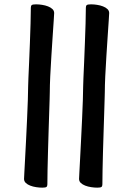

<svg xmlns="http://www.w3.org/2000/svg" viewBox="-20 -698 608 884"><path d="M427.9 166Q414.3 166 399.7 163.7Q385 161.5 372.3 156.6Q359.7 151.7 351.8 144.1Q344 136.5 344 125.8Q344 122.5 345.4 96.7Q346.7 70.9 348.9 30.7Q351.1 -9.6 353.4 -57.1Q355.8 -104.7 358 -151.7Q360.2 -198.7 361.5 -238.2Q362.9 -277.7 362.9 -301.5Q362.9 -310.6 364.2 -340.3Q365.5 -370 367.4 -412.3Q369.2 -454.6 370.9 -500.7Q372.6 -546.9 374 -589.7Q375.3 -632.4 375.3 -662.7Q375.3 -671.3 379.5 -674.6Q383.7 -678 398.7 -678H399.7Q412.7 -678 427.2 -675.7Q441.7 -673.5 454.3 -668.6Q467 -663.7 474.8 -656.1Q482.7 -648.5 482.7 -637.8Q482.7 -633.5 480.7 -604.3Q478.7 -575.2 475.8 -531.5Q473 -487.8 469.8 -439.2Q466.6 -390.5 464.6 -346.7Q462.6 -302.9 462.6 -274.5Q462.6 -268.2 461.7 -241.4Q460.9 -214.7 459.7 -175.7Q458.5 -136.7 457 -91Q455.4 -45.3 454.2 0.3Q453.1 46 452.2 85.2Q451.4 124.4 451.4 150.7Q451.4 159.3 447.2 162.6Q443 166 427.9 166ZM174.7 166Q161 166 146.4 163.7Q131.8 161.5 119.1 156.6Q106.4 151.7 98.6 144.1Q90.7 136.5 90.7 125.8Q90.7 122.5 92.1 96.7Q93.4 70.9 95.6 30.7Q97.8 -9.6 100.2 -57.1Q102.5 -104.7 104.7 -151.7Q106.9 -198.7 108.2 -238.2Q109.6 -277.7 109.6 -301.5Q109.6 -310.6 110.9 -340.3Q112.3 -370 114.1 -412.3Q116 -454.6 117.7 -500.7Q119.4 -546.9 120.7 -589.7Q122 -632.4 122 -662.7Q122 -671.3 126.2 -674.6Q130.4 -678 145.5 -678H146.5Q159.4 -678 173.9 -675.7Q188.4 -673.5 201.1 -668.6Q213.7 -663.7 221.6 -656.1Q229.4 -648.5 229.4 -637.8Q229.4 -633.5 227.4 -604.3Q225.4 -575.2 222.5 -531.5Q219.7 -487.8 216.5 -439.2Q213.3 -390.5 211.3 -346.7Q209.3 -302.9 209.3 -274.5Q209.3 -268.2 208.5 -241.4Q207.6 -214.7 206.4 -175.7Q205.2 -136.7 203.7 -91Q202.2 -45.3 201 0.3Q199.8 46 198.9 85.2Q198.1 124.4 198.1 150.7Q198.1 159.3 193.9 162.6Q189.7 166 174.7 166Z"/></svg>

Font: Briem Hand Thin
Style: Regular
Weight: 100
Designer: Gunnlaugur SE Briem, Eben Sorkin
Foundry: Sorkin Type Co.
Version: Version 1.003